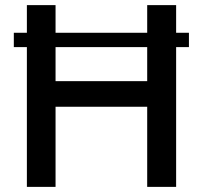

<svg xmlns="http://www.w3.org/2000/svg" viewBox="-20 -730 792 750"><path d="M555 -710H668V-602H718V-546H668V0H555V-313H197V0H85V-546H34V-602H85V-710H197V-602H555ZM197 -413H555V-546H197Z"/></svg>

Font: Raleway
Style: Regular
Weight: 600
Designer: Matt McInerney, Pablo Impallari, Rodrigo Fuenzalida
Foundry: Matt McInerney, Pablo Impallari, Rodrigo Fuenzalida
Version: Version 1.000;PS 001.001;hotconv 1.0.56; ttfautohint (v1.5)